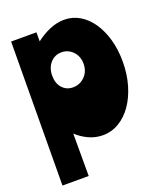

<svg xmlns="http://www.w3.org/2000/svg" viewBox="-145 -703 826 977"><g transform="rotate(-20 268.5 -214.0)"><path d="M28 -597H165V-548Q201 -576 240.5 -592.5Q280 -609 319 -609Q364 -609 402 -586.5Q440 -564 467.5 -524Q495 -484 511 -429Q527 -374 527 -308Q527 -240 510 -181.5Q493 -123 463 -80Q433 -37 392.5 -13Q352 11 305 11Q265 11 228.5 -6Q192 -23 165 -49V181H23ZM165 -361Q165 -320 187.5 -295Q210 -270 245 -270Q283 -270 309.5 -297Q336 -324 336 -366Q336 -385 329.5 -402Q323 -419 311 -431.5Q299 -444 283.5 -451Q268 -458 250 -458Q213 -458 189 -431Q165 -404 165 -361Z"/></g></svg>

Font: Ranchers
Style: Regular
Weight: 400
Designer: Pablo Impallari, Brenda Gallo
Foundry: Pablo Impallari, Brenda Gallo
Version: Version 1.000; ttfautohint (v0.8) -G 200 -r 50